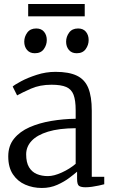

<svg xmlns="http://www.w3.org/2000/svg" viewBox="-20 -923 561 954"><path d="M188 11Q143.5 11 105.5 -5.5Q67.5 -22 44.2 -56.8Q21 -91.5 21 -146Q21 -198.5 49.8 -234Q78.5 -269.5 126.8 -290.8Q175 -312 234.5 -322Q294 -332 356 -333V-375Q356 -424.5 345.5 -452Q335 -479.5 309 -490.8Q283 -502 236 -502Q177.5 -502 133.2 -482.2Q89 -462.5 65 -449L43 -493Q52 -501.5 84.5 -519Q117 -536.5 162.5 -551.2Q208 -566 256 -566Q322.5 -566 362 -547Q401.5 -528 418.8 -485.5Q436 -443 436 -373V-44.5H498V-7.5Q487 -4.5 471 -1Q455 2.5 437.5 5Q420 7.5 405 7.5Q383.5 7.5 373.2 1Q363 -5.5 363 -34.5V-70Q350.5 -59 325.2 -39.8Q300 -20.5 265 -4.8Q230 11 188 11ZM218 -48Q248 -48 287 -65.8Q326 -83.5 356 -109V-286Q273 -285.5 218.5 -268.8Q164 -252 137 -223Q110 -194 110 -156Q110 -116 124.2 -92.2Q138.5 -68.5 163 -58.2Q187.5 -48 218 -48ZM152.5 -658.5Q128 -658.5 114.2 -675Q100.5 -691.5 100.5 -716Q100.5 -740.5 115.5 -761Q130.5 -781.5 159.5 -781.5H160.5Q185.5 -781.5 199 -765Q212.5 -748.5 212.5 -724Q212.5 -699.5 197.8 -679Q183 -658.5 153.5 -658.5ZM360.5 -658.5Q336 -658.5 322.2 -675Q308.5 -691.5 308.5 -716Q308.5 -740.5 323.5 -761Q338.5 -781.5 367.5 -781.5H368.5Q393.5 -781.5 407 -765Q420.5 -748.5 420.5 -724Q420.5 -699.5 405.8 -679Q391 -658.5 361.5 -658.5ZM401 -903V-842H120V-903Z"/></svg>

Font: Merriweather Light 18pt Light
Style: Regular
Weight: 300
Version: Version 2.100